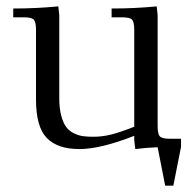

<svg xmlns="http://www.w3.org/2000/svg" viewBox="-20 -466 613 609"><path d="M22 -411.1V-439Q94.7 -439 165 -445.8L168 -418V-154.8Q168 -122.6 174.1 -99.6Q180.2 -76.7 189.5 -63.7Q198.7 -50.8 213.9 -43.5Q229 -36.1 242.9 -34.2Q256.8 -32.2 275.9 -32.2Q303.2 -32.2 330.8 -38.8Q358.4 -45.4 405.8 -64V-371.1Q405.8 -396.5 398.7 -403.8Q391.6 -411.1 367.2 -411.1H334V-439Q407.2 -439 477.1 -445.8L480 -418V-65.9Q480 -41 487.1 -33.4Q494.1 -25.9 519 -25.9H554.2V0L529.8 123H503.9L480 1Q442.9 2.4 409.2 6.8L405.8 -21V-35.2Q298.8 6.8 231.9 6.8Q162.1 6.8 128.2 -28.6Q94.2 -64 94.2 -149.9V-371.1Q94.2 -396 87.2 -403.6Q80.1 -411.1 55.2 -411.1Z"/></svg>

Font: Dihjauti S
Style: Regular
Weight: 400
Designer: T. Christopher White
Version: Version 3.0.0